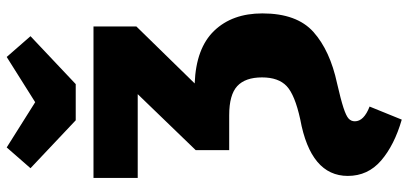

<svg xmlns="http://www.w3.org/2000/svg" viewBox="-343 -651 1219 573"><g transform="rotate(-90 266.5 -364.5)"><path d="M196 225Q120 203 74 163.5Q28 124 28 64Q28 -47 197 -78Q270 -94 296 -118.5Q322 -143 322 -192Q322 -242 296 -266Q270 -290 209 -290H105V-390L272 -563H22V-695H474V-567L304 -393Q409 -389 461 -335Q513 -281 513 -191Q513 -88 457.5 -38.5Q402 11 304 32Q256 43 231.5 51Q207 59 199 66.5Q191 74 191 85Q191 112 235 129ZM302 -748H194L51 -883L113 -954L248 -869L383 -954L445 -883Z"/></g></svg>

Font: Trujillo ExtraBold
Style: Regular
Weight: 800
Designer: Fira Sans original fonts by bBox Type GmbH, Carrois Corporate GbR, & Edenspiekermann AG / Changes by Cristiano Sobral
Foundry: Fira Sans original fonts by bBox Type GmbH, Carrois Corporate GbR, & Edenspiekermann AG / Changes by Cristiano Sobral
Version: Version 4.301;July 28, 2020;FontCreator 13.0.0.2655 64-bit